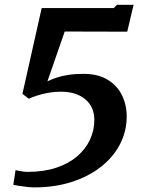

<svg xmlns="http://www.w3.org/2000/svg" viewBox="-20 -777 600 812"><path d="M45.8 -57.2Q54.9 -55.2 69.5 -52.7Q84.1 -50.1 96.8 -50.1Q164.9 -50.1 217.4 -67.5Q269.9 -84.9 305.9 -115.5Q341.8 -146.1 360.4 -185.9Q379 -225.7 379 -270.2Q379 -324.6 340.9 -356.9Q302.8 -389.2 236.4 -389.2Q209.2 -389.2 183.7 -384.5Q158.1 -379.7 136.8 -372.8Q115.6 -365.8 101.7 -359.4L74.9 -380.1L156.3 -743H461.2L474.4 -756.7H544.9L518.1 -643L253.7 -643.7L180.6 -433.2Q198.6 -441.8 220.3 -449Q242 -456.2 269.7 -460.4Q297.4 -464.6 333.2 -464.6Q394.3 -464.6 435 -440Q475.6 -415.5 495.7 -374.5Q515.8 -333.6 515.8 -284.6Q515.8 -221.4 487.2 -166.6Q458.5 -111.7 406.3 -71Q354.2 -30.3 282.7 -7.4Q211.2 15.5 125.4 15.5Q111.9 15.5 93.8 13.5Q75.7 11.4 59.6 8.9Q43.5 6.5 36.2 4.7Z"/></svg>

Font: Merriweather Light
Style: Italic
Weight: 300
Italic angle: -7.8°
Designer: Eben Sorkin
Foundry: Eben Sorkin
Version: Version 2.101